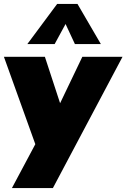

<svg xmlns="http://www.w3.org/2000/svg" viewBox="-28 -784 648 984"><path d="M600 -493 243 180H33L153 -45L-8 -493H202L280 -255L394 -493ZM112 -558 265 -764H369L489 -558H356L308 -661L252 -558Z"/></svg>

Font: Nunito Sans Heavy Heavy
Style: Italic
Weight: 400
Italic angle: -4.541°
Designer: Vernon Adams
Foundry: Vernon Adams
Version: Version 2.002